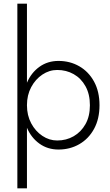

<svg xmlns="http://www.w3.org/2000/svg" viewBox="-20 -800 598 1040"><path d="M126 220H74V-780H126V-352Q149 -406 193.5 -438Q238 -470 297 -470Q359 -470 409.5 -441Q460 -412 489.5 -358Q519 -304 519 -230Q519 -156 489.5 -102Q460 -48 409.5 -19Q359 10 297 10Q238 10 193.5 -22Q149 -54 126 -108ZM467 -230Q467 -290 443 -333Q419 -376 379 -398.5Q339 -421 290 -421Q247 -421 209.5 -396Q172 -371 149 -328Q126 -285 126 -230Q126 -175 149 -132Q172 -89 209.5 -64Q247 -39 290 -39Q339 -39 379 -62Q419 -85 443 -127.5Q467 -170 467 -230Z"/></svg>

Font: Jost* Light
Style: Regular
Weight: 300
Version: Version 3.7